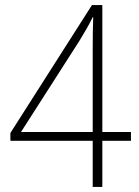

<svg xmlns="http://www.w3.org/2000/svg" viewBox="-20 -738 548 758"><path d="M497 -182H384V0H346V-182H21V-213L343 -718H384V-217H497ZM346 -542Q346 -588 346.5 -614Q347 -640 348 -670H346Q333 -644 321 -623Q309 -602 293 -576L63 -217H346Z"/></svg>

Font: Noto Sans Hebrew SemiCondensed ExtraLight
Style: Regular
Weight: 200
Width: 4
Designer: Monotype Design Team
Foundry: Monotype Imaging Inc.
Version: Version 2.004; ttfautohint (v1.8.4.7-5d5b)